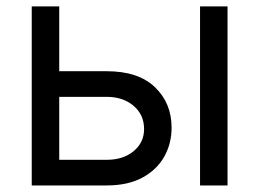

<svg xmlns="http://www.w3.org/2000/svg" viewBox="-20 -565 790 585"><path d="M160.5 -348H305.4Q401.3 -348 452.1 -299.4Q502.8 -250.7 502.8 -176.1Q502.8 -127.1 480.1 -87.2Q457.4 -47.2 413.4 -23.6Q369.3 0 305.4 0H76.7V-545.5H160.5ZM160.5 -269.9V-78.1H305.4Q355.1 -78.1 387.1 -104.4Q419 -130.7 419 -171.9Q419 -215.2 387.1 -242.5Q355.1 -269.9 305.4 -269.9ZM589.5 0V-545.5H673.3V0Z"/></svg>

Font: Inter UI
Style: Regular
Weight: 400
Designer: Rasmus Andersson
Foundry: rsms
Version: 3.2;8d6f07862